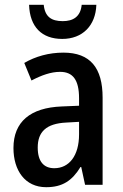

<svg xmlns="http://www.w3.org/2000/svg" viewBox="-20 -769 513 799"><path d="M381 -749H320C315 -699 284 -681 241 -681C194 -681 167 -699 162 -749H101C104 -657 154 -607 239 -607C323 -607 378 -662 381 -749ZM244 -550C183 -550 127 -534 81 -507L111 -434C153 -456 192 -470 230 -470C283 -470 309 -437 309 -360V-329L237 -326C106 -321 36 -262 36 -153C36 -60 84 10 172 10C240 10 280 -17 315 -74H318L334 0H407V-363C407 -486 356 -550 244 -550ZM256 -259 309 -262V-210C309 -120 267 -69 206 -69C163 -69 137 -96 137 -155C137 -220 172 -255 256 -259Z"/></svg>

Font: Noto Sans Arabic Cond Med
Style: Regular
Weight: 500
Width: 3
Designer: Monotype Design Team, Nadine Chahine, Nizar Qandah and Khaled Hosny
Foundry: Monotype Imaging Inc.
Version: Version 2.012